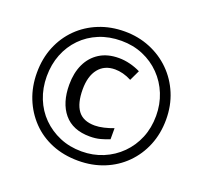

<svg xmlns="http://www.w3.org/2000/svg" viewBox="-126 -870 1083 1025"><g transform="rotate(20 415.5 -357.0)"><path d="M430 -133Q333 -133 283 -193Q233 -253 233 -356Q233 -423 256.5 -473Q280 -523 325 -551.5Q370 -580 435 -580Q466 -580 498 -572Q530 -564 558 -550L530 -491Q505 -504 481.5 -510Q458 -516 436 -516Q376 -516 342.5 -474Q309 -432 309 -357Q309 -278 339 -237.5Q369 -197 435 -197Q458 -197 486 -203.5Q514 -210 540 -220V-157Q515 -147 489 -140Q463 -133 430 -133ZM416 10Q334 10 266.5 -17.5Q199 -45 150.5 -95.5Q102 -146 75.5 -212.5Q49 -279 49 -357Q49 -438 76.5 -505Q104 -572 153.5 -621Q203 -670 270 -697Q337 -724 416 -724Q493 -724 560 -696.5Q627 -669 677 -619.5Q727 -570 755 -503Q783 -436 783 -357Q783 -277 755.5 -210Q728 -143 678.5 -93.5Q629 -44 562 -17Q495 10 416 10ZM416 -43Q481 -43 537.5 -66.5Q594 -90 636.5 -132.5Q679 -175 702.5 -232Q726 -289 726 -357Q726 -423 703 -480Q680 -537 638 -580Q596 -623 539.5 -647Q483 -671 416 -671Q347 -671 290 -647.5Q233 -624 191.5 -581.5Q150 -539 127.5 -482Q105 -425 105 -357Q105 -290 128 -232.5Q151 -175 193 -133Q235 -91 291.5 -67Q348 -43 416 -43Z"/></g></svg>

Font: Noto Sans Devanagari SemiCondensed
Style: Regular
Weight: 400
Width: 4
Designer: Jelle Bosma - Monotype Design Team
Foundry: Monotype Imaging Inc.
Version: Version 2.006